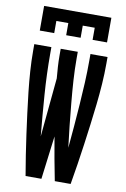

<svg xmlns="http://www.w3.org/2000/svg" viewBox="-102 -1014 705 1074"><g transform="rotate(10 250.0 -477.5)"><path d="M122 0Q112 -58 103 -116Q94 -174 86 -232Q78 -290 70.5 -348Q63 -406 56.5 -464.5Q50 -523 46 -581.5Q42 -640 42 -698V-735H139V-698Q139 -582 147.5 -465.5Q156 -349 167 -233L199 -568Q196 -601 194 -633.5Q192 -666 192 -698V-735H289V-698Q289 -635 293 -572.5Q297 -510 303 -447Q309 -384 315.5 -321.5Q322 -259 330 -197Q336 -259 341 -322Q346 -385 350.5 -447.5Q355 -510 358 -572.5Q361 -635 361 -698V-735H458V-698Q458 -640 454 -581.5Q450 -523 443.5 -464.5Q437 -406 429.5 -348Q422 -290 414 -232Q406 -174 397 -116Q388 -58 378 0H288Q276 -61 264.5 -122.5Q253 -184 243 -246L212 0ZM59 -815V-955H441V-815H359V-884H291V-815H209V-884H141V-815Z"/></g></svg>

Font: Iosevka
Style: Bold
Weight: 700
Monospace: yes
Designer: Belleve Invis
Foundry: Belleve Invis
Version: Version 32.5.0; ttfautohint (v1.8.4)